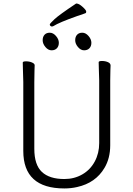

<svg xmlns="http://www.w3.org/2000/svg" viewBox="-20 -1047 750 1080"><path d="M461 -973Q444 -966 415 -957Q313 -921 280 -900Q276 -898 271.5 -898Q267 -898 263.5 -901.5Q260 -905 260 -909.5Q260 -914 286 -938.5Q312 -963 408 -1027H411Q424 -1027 444.5 -1008.5Q465 -990 465 -982Q465 -974 461 -973ZM220 -820.5Q220 -840 230.5 -851.5Q241 -863 260 -863Q279 -863 295 -844.5Q311 -826 311 -806.5Q311 -787 300 -775.5Q289 -764 270 -764Q251 -764 235.5 -782.5Q220 -801 220 -820.5ZM494 -806.5Q494 -787 483 -775.5Q472 -764 453 -764Q434 -764 418.5 -782.5Q403 -801 403 -820.5Q403 -840 413.5 -851.5Q424 -863 443 -863Q462 -863 478 -844.5Q494 -826 494 -806.5ZM108 -695Q108 -702 126.5 -702Q145 -702 160 -695.5Q175 -689 175 -680Q175 -662 174 -649L173 -584V-210Q173 -120 215.5 -80Q258 -40 342 -40Q398 -40 443 -66Q488 -92 513 -138.5Q538 -185 538 -242V-595L536 -658L535 -697Q535 -704 553.5 -704Q572 -704 587 -697.5Q602 -691 602 -678.5Q602 -666 601 -654L600 -594V-230Q600 -157 568 -103Q518 -18 414 5Q380 13 342 13Q111 13 111 -198V-586Q111 -613 109 -655Z"/></svg>

Font: ToneOZ-Pinyin-WenKai-Light
Style: Light
Weight: 300
Designer: Fontworks Inc.
Foundry: ToneOZ
Version: Version 0.240331